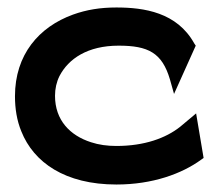

<svg xmlns="http://www.w3.org/2000/svg" viewBox="-20 -482 577 513"><path d="M37 -131C70 -48 154 11 291 11C388 11 466 -18 517 -55L524 -60L504 -179L461 -143C423 -113 366 -92 291 -92C267 -92 244 -95 223 -102C167 -120 127 -161 127 -226C127 -245 131 -263 139 -279C163 -325 214 -360 297 -360C376 -360 413 -341 434 -270L445 -231L503 -360L499 -366C453 -449 365 -462 291 -462C248 -462 211 -456 175 -443C84 -410 20 -336 20 -225C20 -192 25 -160 37 -131Z"/></svg>

Font: Charger Pro
Style: BlkExt
Weight: 900
Designer: Jasper
Foundry: Cannot Into Space Fonts
Version: Version 1.09